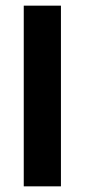

<svg xmlns="http://www.w3.org/2000/svg" viewBox="-20 -659 300 679"><path d="M195.5 -639V0H64V-639Z"/></svg>

Font: Anek Malayalam SemiBold
Style: Regular
Weight: 600
Version: Version 1.003